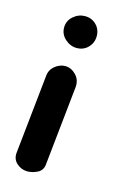

<svg xmlns="http://www.w3.org/2000/svg" viewBox="-99 -665 479 716"><g transform="rotate(15 140.0 -307.5)"><path d="M80 0Q57 0 39 -16Q21 -32 24 -58L56 -362Q58 -386 76.5 -401Q95 -416 116 -416Q139 -416 157.5 -397Q176 -378 173 -349L141 -44Q139 -20 119.5 -10Q100 0 80 0ZM139 -492Q114 -492 94 -510Q74 -528 74 -554Q74 -580 94 -597.5Q114 -615 139 -615Q165 -615 182.5 -597.5Q200 -580 200 -554Q200 -528 182.5 -510Q165 -492 139 -492Z"/></g></svg>

Font: Edu NSW ACT Foundation
Style: Bold
Weight: 700
Version: Version 1.003